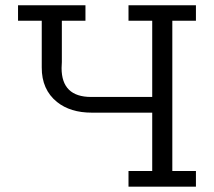

<svg xmlns="http://www.w3.org/2000/svg" viewBox="-20 -703 807 723"><path d="M47.9 -625V-683.1H301.8V-625H212.9V-469.2Q212.9 -466.3 212.4 -458.3Q211.9 -450.2 211.9 -446.8Q211.9 -337.9 323.2 -337.9H553.2V-625H463.9V-683.1H717.8V-625H628.9V-59.1H717.8V0H463.9V-59.1H553.2V-278.8H325.2Q245.1 -278.8 194.8 -318.8Q136.7 -365.7 137.2 -449.2V-625Z"/></svg>

Font: CMU Concrete
Style: Roman
Weight: 500
Version: Version 0.7.0